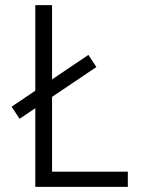

<svg xmlns="http://www.w3.org/2000/svg" viewBox="-20 -725 552 745"><path d="M117 0V-705H182V-59H476V0ZM56 -264 25 -311 323 -512 354 -465Z"/></svg>

Font: Nunito Sans 7pt Condensed Light
Style: Regular
Weight: 300
Width: 3
Designer: Vernon Adams
Foundry: Vernon Adams
Version: Version 3.101;gftools[0.9.27]